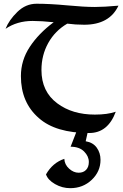

<svg xmlns="http://www.w3.org/2000/svg" viewBox="-20 -694 649 1013"><path d="M450.7 7.8Q273.4 7.8 184.6 -71.3Q90.3 -153.3 90.3 -292.5Q90.3 -375.5 137 -446.5Q183.6 -517.6 263.2 -576.7Q198.7 -583.5 151.9 -583.5Q70.3 -583.5 9.3 -542Q27.3 -587.9 71.5 -631.1Q115.7 -674.3 173.3 -674.3Q242.2 -674.3 333.3 -665.8Q424.3 -657.2 480.5 -657.2Q527.3 -657.2 605 -664.1Q557.6 -563.5 424.3 -563.5Q377.9 -563.5 335 -569.3Q270.5 -531.7 234.6 -467.3Q198.7 -402.8 198.7 -324.7Q198.7 -210.4 282.7 -148.4Q361.8 -89.4 480.5 -89.4Q546.9 -89.4 590.8 -104.5Q549.3 7.8 450.7 7.8ZM350.6 298.8Q308.1 298.8 270.5 277.3Q232.9 255.9 222.7 226.1Q257.8 164.6 319.3 144Q320.8 174.3 344.5 195.8Q368.2 217.3 395 217.3Q419.9 217.3 434.3 202.1Q448.7 187 448.7 160.6Q448.7 130.4 423.6 105.2Q398.4 80.1 352.5 80.1L387.7 -10.3H445.8L432.1 51.3Q470.7 57.6 490.5 85.2Q510.3 112.8 510.3 149.4Q510.3 210.9 463.9 254.9Q417.5 298.8 350.6 298.8Z"/></svg>

Font: Balgruf
Style: Regular
Weight: 500
Designer: Paul James MIller
Foundry: High-Logic / Made with FontCreator
Version: Version 1.201;March 28, 2021;FontCreator 13.0.0.2683 64-bit